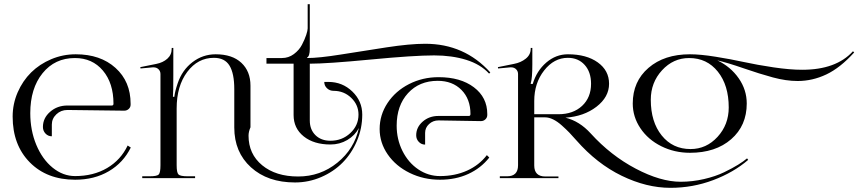

<svg xmlns="http://www.w3.org/2000/svg" viewBox="-20 -859 4174 926"><path d="M305.2 -328.6Q273.9 -328.6 252 -307.9Q230 -287.1 230 -258.3V-201.7Q211.9 -201.7 199.5 -214.8Q187 -228 187 -246.6Q187 -289.6 221.7 -319.8Q256.3 -350.1 305.2 -350.1H519.5Q527.3 -350.1 527.3 -358.9Q527.3 -458 476.3 -518.6Q425.3 -579.1 341.3 -579.1Q244.6 -579.1 185.3 -505.9Q126 -432.6 126 -313Q126 -230.5 155 -160.6Q184.1 -90.8 233.9 -50.3Q283.7 -9.8 342.3 -9.8Q430.7 -9.8 496.6 -48.6Q562.5 -87.4 595.7 -157.2L610.8 -147.5Q574.7 -74.2 504.9 -33.2Q435.1 7.8 342.3 7.8Q206.5 7.8 123.8 -75.9Q41 -159.7 41 -296.9Q41 -357.9 65.2 -413.6Q89.4 -469.2 130.1 -509.5Q170.9 -549.8 227.1 -573.5Q283.2 -597.2 345.2 -597.2Q464.4 -597.2 537.1 -531.5Q609.9 -465.8 609.9 -358.9V-354Q609.9 -341.8 600.8 -333.5Q591.8 -325.2 579.1 -325.2Z M1396 -304.2V-551.8H1265.1V-579.1H1339.8Q1371.6 -579.1 1397.2 -598.1Q1422.9 -617.2 1436.3 -643.1Q1449.7 -668.9 1456.8 -690.4Q1463.9 -711.9 1463.9 -722.2V-838.9H1474.1V-623Q1474.1 -587.9 1460.9 -581.1V-579.1Q1518.6 -579.1 1625 -596.2Q1731.4 -613.3 1844.2 -630.6Q1957 -647.9 2030.8 -647.9Q2219.7 -647.9 2344.7 -509.8L2338.9 -503.9Q2297.9 -548.8 2228.8 -570.3Q2159.7 -591.8 2073.7 -591.8Q1975.6 -591.8 1766.8 -571.8Q1558.1 -551.8 1474.1 -551.8V-277.8Q1474.1 -233.9 1501.5 -207Q1528.8 -180.2 1573.7 -180.2Q1629.9 -180.2 1669.4 -217Q1709 -253.9 1709 -306.2Q1709 -353.5 1673.8 -387.2Q1638.7 -420.9 1588.9 -420.9Q1570.3 -420.9 1557.1 -433.3Q1543.9 -445.8 1543.9 -463.9H1564Q1631.3 -463.9 1679.2 -417.7Q1727.1 -371.6 1727.1 -306.2Q1727.1 -239.7 1701.4 -179.2Q1675.8 -118.7 1632.3 -74.7Q1588.9 -30.8 1528.8 -4.9Q1468.8 21 1402.8 21Q1271 21 1190.4 -52Q1109.9 -125 1109.9 -244.1V-429.2Q1109.9 -504.9 1086.9 -542.5Q1064 -580.1 1011.7 -580.1Q934.1 -580.1 883.1 -512.2Q832 -444.3 832 -335.9V-62Q832 -26.4 840.8 -17.6Q849.6 -8.8 885.7 -8.8H920.9V0H666V-8.8H701.2Q736.8 -8.8 745.4 -17.3Q753.9 -25.9 753.9 -62V-502Q753.9 -515.6 744.6 -524.9Q735.4 -534.2 720.7 -534.2H716.8L657.7 -528.8L656.7 -535.2L733.9 -550.8Q766.1 -557.1 787.1 -575.9Q808.1 -594.7 808.1 -624V-627.9H815.9V-497.1Q815.9 -409.7 814 -392.1H820.8Q823.7 -418.5 836.9 -457Q858.4 -521 908.2 -559.1Q958 -597.2 1020 -597.2Q1100.1 -597.2 1144 -556.2Q1188 -515.1 1188 -445.8V-245.1Q1178.7 -223.6 1178.7 -204.6Q1178.7 -116.2 1244.4 -62Q1310.1 -7.8 1418 -7.8Q1524.9 -7.8 1606.9 -74.2Q1689 -140.6 1710.9 -241.7Q1691.9 -205.6 1655 -183.8Q1618.2 -162.1 1573.7 -162.1Q1493.7 -162.1 1444.8 -201.2Q1396 -240.2 1396 -304.2ZM2095.2 -278.3Q2068.4 -278.3 2049.3 -260.7Q2030.3 -243.2 2030.3 -218.3V-161.6Q2012.2 -161.6 1999.8 -174.8Q1987.3 -188 1987.3 -206.5Q1987.3 -245.1 2018.6 -272.5Q2049.8 -299.8 2094.7 -299.8H2241.2Q2249 -299.8 2249 -309.1Q2249 -381.3 2205.6 -425.3Q2162.1 -469.2 2091.3 -469.2Q2002.4 -469.2 1947.8 -409.7Q1893.1 -350.1 1893.1 -252.9Q1893.1 -187 1921.1 -130.9Q1949.2 -74.7 1997.3 -42.2Q2045.4 -9.8 2102.1 -9.8Q2174.3 -9.8 2232.7 -36.1Q2291 -62.5 2328.1 -110.8L2339.8 -99.1Q2299.3 -47.9 2238.5 -20Q2177.7 7.8 2102.1 7.8Q2022.9 7.8 1956.1 -24.9Q1889.2 -57.6 1850.1 -114Q1811 -170.4 1811 -236.8Q1811 -304.7 1849.1 -362.3Q1887.2 -419.9 1952.6 -453.4Q2018.1 -486.8 2095.2 -486.8Q2201.2 -486.8 2265.6 -438Q2330.1 -389.2 2330.1 -309.1V-304.2Q2330.1 -292 2321 -283.4Q2312 -274.9 2299.3 -274.9Z M2556.6 -308.1H2673.3Q2744.1 -308.1 2787.4 -348.4Q2830.6 -388.7 2830.6 -455.1Q2830.6 -511.7 2799.8 -545.9Q2769 -580.1 2718.8 -580.1Q2651.9 -580.1 2604.2 -519Q2556.6 -458 2556.6 -372.1ZM2381.3 -535.2 2458.5 -550.8Q2492.2 -557.1 2515.9 -576.2Q2539.6 -595.2 2539.6 -624V-627.9H2547.4V-547.9Q2547.4 -481.4 2539.6 -456.1V-454.1H2549.3Q2568.4 -517.6 2614.7 -557.4Q2661.1 -597.2 2718.8 -597.2Q2808.6 -597.2 2863 -558.1Q2917.5 -519 2917.5 -455.1Q2917.5 -391.1 2856.7 -344.2Q2795.9 -297.4 2707 -291.5Q2774.9 -274.9 2829.1 -215.3Q2925.8 -108.9 3045.9 -45.7Q3166 17.6 3262.7 17.6Q3319.8 17.6 3375.5 4.6Q3431.2 -8.3 3472.4 -28.3Q3513.7 -48.3 3540 -64.7Q3566.4 -81.1 3583 -95.2L3588.4 -87.9Q3518.1 -27.3 3419.4 9.8Q3320.8 46.9 3213.4 46.9Q3098.1 46.9 2978.5 -11.2Q2858.9 -69.3 2760.3 -181.6Q2740.7 -204.1 2725.8 -219.5Q2710.9 -234.9 2689.7 -253.9Q2668.5 -272.9 2647.9 -283Q2627.4 -293 2609.4 -293H2556.6V-61Q2556.6 -7.8 2610.4 -7.8H2673.3V0H2390.6V-8.8H2425.8Q2478.5 -8.8 2478.5 -62V-502Q2478.5 -515.6 2469.2 -524.9Q2460 -534.2 2445.3 -534.2H2441.4L2382.3 -528.8ZM3031.7 -359.9Q3031.7 -466.3 3107.7 -531.7Q3183.6 -597.2 3307.6 -597.2Q3357.9 -597.2 3431.2 -585.4Q3504.4 -573.7 3568.1 -559.8Q3631.8 -545.9 3710.4 -534.2Q3789.1 -522.5 3849.1 -522.5Q4012.7 -522.5 4093.8 -611.8L4099.6 -606Q4032.2 -531.7 3965.3 -500Q3898.4 -468.3 3827.1 -468.3Q3771.5 -468.3 3707.5 -485.6Q3643.6 -502.9 3566.7 -529.5Q3489.7 -556.2 3439.5 -567.9Q3503.9 -537.1 3542.7 -481.4Q3581.5 -425.8 3581.5 -359.9Q3581.5 -252.9 3506.3 -187.5Q3431.2 -122.1 3307.6 -122.1Q3232.9 -122.1 3169.2 -153.8Q3105.5 -185.5 3068.6 -240.5Q3031.7 -295.4 3031.7 -359.9ZM3118.7 -377.9Q3118.7 -271 3171.4 -205.6Q3224.1 -140.1 3310.5 -140.1Q3386.7 -140.1 3440.7 -199Q3494.6 -257.8 3494.6 -340.8Q3494.6 -447.8 3442.1 -513.4Q3389.6 -579.1 3303.7 -579.1Q3227.1 -579.1 3172.9 -520Q3118.7 -460.9 3118.7 -377.9Z"/></svg>

Font: FoglihtenNo07calt
Style: Regular
Weight: 500
Designer: gluk (gluksza@wp.pl)
Foundry: gluk (gluksza@wp.pl)
Version: Version 0.844